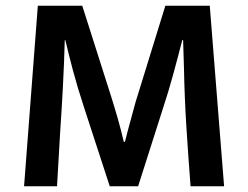

<svg xmlns="http://www.w3.org/2000/svg" viewBox="-20 -650 866 670"><path d="M112 -630H267L367 -316Q380 -275 391.5 -234.5Q403 -194 412 -155H416Q420 -172 425.5 -192.5Q431 -213 437 -234.5Q443 -256 448.5 -277Q454 -298 460 -316L557 -630H712L762 0H645Q637 -103 630.5 -205.5Q624 -308 622 -411L619 -510H616Q601 -451 584 -389Q567 -327 550 -276L462 0H363L273 -276Q250 -346 234.5 -404.5Q219 -463 208 -510H206Q204 -432 199.5 -347Q195 -262 190 -190L179 0H64Z"/></svg>

Font: Ek Mukta SemiBold
Style: Regular
Weight: 600
Designer: Girish Dalvi and Yashodeep Gholap
Foundry: Ek Type
Version: Version 2.538;PS 1.002;hotconv 16.6.51;makeotf.lib2.5.65220;